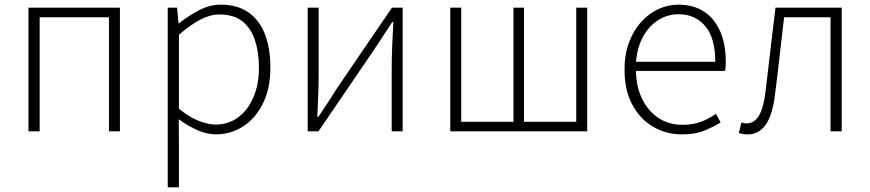

<svg xmlns="http://www.w3.org/2000/svg" viewBox="-20 -563 3730 823"><path d="M102 0V-530H494V0H447V-489H150V0Z M699 240V-530H739L745 -463H747Q786 -494 832 -518.5Q878 -543 927 -543Q998 -543 1045.5 -509.5Q1093 -476 1116 -415.5Q1139 -355 1139 -273Q1139 -183 1106.5 -118.5Q1074 -54 1021 -20.5Q968 13 905 13Q868 13 827.5 -4.5Q787 -22 746 -52L747 46V240ZM904 -29Q958 -29 1000 -59.5Q1042 -90 1066 -145.5Q1090 -201 1090 -273Q1090 -338 1073 -390Q1056 -442 1019 -471.5Q982 -501 920 -501Q881 -501 838 -478.5Q795 -456 747 -414V-97Q792 -60 833 -44.5Q874 -29 904 -29Z M1299 0V-530H1346V-263Q1346 -220 1344.5 -168Q1343 -116 1340 -63H1345Q1362 -88 1383.5 -120.5Q1405 -153 1420 -178L1660 -530H1706V0H1659V-267Q1659 -311 1661 -363Q1663 -415 1666 -468H1661Q1645 -443 1623 -410Q1601 -377 1585 -352L1345 0Z M1910 0V-530H1957V-41H2181V-530H2226V-41H2450V-530H2497V0Z M2902 13Q2835 13 2779 -20Q2723 -53 2690 -115Q2657 -177 2657 -264Q2657 -329 2676 -380.5Q2695 -432 2728 -468.5Q2761 -505 2802 -524Q2843 -543 2888 -543Q2951 -543 2996 -514.5Q3041 -486 3066 -431Q3091 -376 3091 -298Q3091 -289 3090.5 -279.5Q3090 -270 3088 -259H2706Q2707 -192 2732 -140Q2757 -88 2801.5 -58Q2846 -28 2906 -28Q2950 -28 2984.5 -41Q3019 -54 3049 -75L3069 -38Q3037 -19 2999 -3Q2961 13 2902 13ZM2706 -298H3046Q3046 -400 3003 -451Q2960 -502 2888 -502Q2843 -502 2803.5 -478Q2764 -454 2738 -408.5Q2712 -363 2706 -298Z M3186 13Q3173 13 3164.5 11.5Q3156 10 3147 7L3158 -38Q3163 -37 3168 -35.5Q3173 -34 3180 -34Q3213 -34 3233 -67Q3253 -100 3261 -168Q3272 -259 3282.5 -349.5Q3293 -440 3304 -530H3588V0H3540V-489H3341Q3331 -406 3322 -324Q3313 -242 3302 -158Q3292 -71 3262.5 -29Q3233 13 3186 13Z"/></svg>

Font: Noto Sans TC ExtraLight
Style: Regular
Weight: 250
Designer: Ryoko NISHIZUKA  (kana, bopomofo & ideographs); Paul D. Hunt (Latin, Greek & Cyrillic); Sandoll Communications , Soo-you
Foundry: Adobe
Version: Version 2.004-H2;hotconv 1.0.118;makeotfexe 2.5.65603